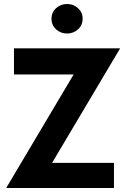

<svg xmlns="http://www.w3.org/2000/svg" viewBox="-20 -942 637 962"><path d="M238 -848Q238 -816 261 -795Q284 -774 316 -774Q348 -774 371 -795Q394 -816 394 -848Q394 -880 371 -901Q348 -922 316 -922Q284 -922 261 -901Q238 -880 238 -848ZM50 -569H349L11 0H551V-126H241L582 -700H50Z"/></svg>

Font: Jost-600-Semi-PL
Style: Regular
Weight: 600
Version: Version 3.300; ttfautohint (v0.97) -l 8 -r 50 -G 200 -x 14 -